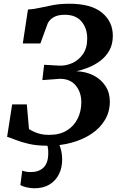

<svg xmlns="http://www.w3.org/2000/svg" viewBox="-20 -771 644 1027"><path d="M236 8.5Q177.5 8.5 135.2 -1.2Q93 -11 64.5 -22.5Q36 -34 18 -39L45 -212.5H123.5L135 -80.5Q148 -72.5 163.2 -65.5Q178.5 -58.5 197.8 -54Q217 -49.5 242 -49.5Q299.5 -49.5 337.8 -73.2Q376 -97 395.5 -136.8Q415 -176.5 415 -224Q415 -277 385.5 -313.2Q356 -349.5 300.5 -349.5L206.5 -342.5L216 -424.5L295 -420Q330.5 -418 365.2 -433Q400 -448 423.2 -480.8Q446.5 -513.5 446.5 -565Q446.5 -620 416 -656Q385.5 -692 326.5 -692Q290.5 -692 268.5 -679.8Q246.5 -667.5 235.5 -646.5L196 -538.5H102L129.5 -720Q159.5 -721.5 192 -729Q224.5 -736.5 263.8 -743.8Q303 -751 351.5 -751Q467.5 -751 525.5 -703.2Q583.5 -655.5 583.5 -579.5Q583.5 -533 564.2 -499.8Q545 -466.5 515 -444.5Q485 -422.5 451.2 -409.2Q417.5 -396 388.5 -390Q440.5 -388 480.8 -367.2Q521 -346.5 544.2 -310.8Q567.5 -275 567.5 -227.5Q567.5 -173.5 541.5 -129.8Q515.5 -86 469.5 -55.2Q423.5 -24.5 363.8 -8Q304 8.5 236 8.5ZM259.5 -15.5 288.5 -13.5Q298 0 305.2 26.5Q312.5 53 312.5 84Q312.5 126 295.5 160.5Q278.5 195 245.5 215.5Q212.5 236 164 236Q144.5 236 123 231.2Q101.5 226.5 89 219L99 141.5Q105 144.5 117.8 147Q130.5 149.5 143.5 149.5Q186.5 149.5 211.5 126.5Q236.5 103.5 238 54.5Q239 29 235 13.2Q231 -2.5 228 -13.5Z"/></svg>

Font: Merriweather
Style: Bold Italic
Weight: 700
Italic angle: -7.8°
Version: Version 2.101